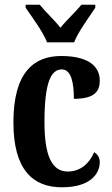

<svg xmlns="http://www.w3.org/2000/svg" viewBox="-20 -786 474 816"><path d="M180 -606H295C312 -651 360 -715 385 -753V-766H326C304 -738 262 -700 237 -668C212 -700 171 -738 149 -766H89V-753C115 -715 163 -651 180 -606ZM243 10C367 10 404 -50 404 -97C404 -117 394 -131 380 -139C361 -93 323 -57 268 -57C198 -57 169 -129 169 -267C169 -440 198 -491 243 -491C283 -491 294 -433 294 -366C385 -366 404 -400 404 -444C404 -503 357 -548 240 -548C126 -548 37 -481 37 -266C37 -64 120 10 243 10Z"/></svg>

Font: Noto Serif Georgian ExtraCondensed Bold
Style: Regular
Weight: 700
Width: 2
Designer: Monotype Design Team, Akaki Razmadze
Foundry: Google LLC
Version: Version 2.003